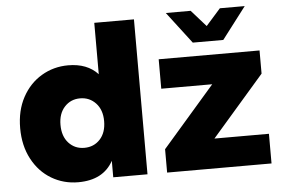

<svg xmlns="http://www.w3.org/2000/svg" viewBox="-53 -833 1341 916"><g transform="rotate(-5 617.5 -375.0)"><path d="M32 -272Q32 -356 66 -419Q100 -482 158 -516.5Q216 -551 286 -551Q377 -551 428 -496V-742H618V0H454V-79Q406 9 286 9Q216 9 158 -25.5Q100 -60 66 -124Q32 -188 32 -272ZM434 -271Q434 -325 404 -357Q374 -389 329 -389Q284 -389 254.5 -357Q225 -325 225 -271Q225 -216 254.5 -184Q284 -152 329 -152Q375 -152 404.5 -184Q434 -216 434 -271ZM712 -112 963 -401H719V-542H1202V-431L951 -142H1212V0H712ZM772 -759H891L961 -680L1031 -759H1150L1034 -607H888Z"/></g></svg>

Font: Chess Sans ExtraBold
Style: Regular
Weight: 800
Designer: Wolf Bōese
Foundry: Wolf Bōese
Version: Version 7.223